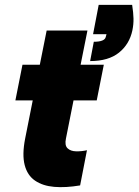

<svg xmlns="http://www.w3.org/2000/svg" viewBox="-20 -765 567 786"><path d="M521 -745Q526 -713 526.5 -689Q527 -665 522 -641Q510 -584 467 -549.5Q424 -515 349 -515L364 -594Q386 -594 398.5 -599Q411 -604 413 -614L416 -625H361L384 -745ZM143 -500 171 -640H338L310 -500H405L376 -354H281L250 -198Q244 -170 256.5 -158Q269 -146 291.5 -145.5Q314 -145 336 -150L308 -6Q249 4 202 0Q155 -4 123.5 -25.5Q92 -47 81 -89.5Q70 -132 83 -198L114 -354H43L72 -500Z"/></svg>

Font: Albert Sans Black
Style: Italic
Weight: 900
Italic angle: -11.25°
Designer: Andreas Rasmussen
Foundry: a.Foundry
Version: Version 1.025